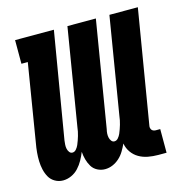

<svg xmlns="http://www.w3.org/2000/svg" viewBox="-86 -610 671 698"><g transform="rotate(-15 250.0 -261.0)"><path d="M68 8Q52 8 38 0Q24 -8 16.5 -21.5Q9 -35 5.5 -50.5Q2 -66 1.5 -82Q1 -98 2.5 -115Q4 -132 7 -148L55 -441H31V-530H177L110 -131Q109 -123 108.5 -115.5Q108 -108 109.5 -100.5Q111 -93 115.5 -87Q120 -81 127 -81Q135 -81 141 -88Q147 -95 150.5 -103Q154 -111 156.5 -118.5Q159 -126 161.5 -134Q164 -142 165.5 -150Q167 -158 168 -166L228 -530H335L269 -131Q267 -123 266.5 -115.5Q266 -108 267.5 -100.5Q269 -93 273.5 -87Q278 -81 285 -81Q293 -81 299 -88Q305 -95 308.5 -103Q312 -111 314.5 -118.5Q317 -126 319.5 -134Q322 -142 323.5 -150Q325 -158 326 -166L386 -530H493L422 -103Q421 -99 422 -94.5Q423 -90 425.5 -87Q428 -84 432 -82.5Q436 -81 440 -81H457V8H426Q406 8 387.5 4.5Q369 1 353.5 -8Q338 -17 327.5 -32Q317 -47 314 -65Q308 -52 300 -38.5Q292 -25 280.5 -14.5Q269 -4 255 2Q241 8 226 8Q211 8 197.5 1Q184 -6 176.5 -18.5Q169 -31 165 -45.5Q161 -60 160 -75Q154 -60 146 -45.5Q138 -31 126.5 -18.5Q115 -6 99.5 1Q84 8 68 8Z"/></g></svg>

Font: Iosevka Slab Extrabold
Style: Italic
Weight: 800
Italic angle: -9°
Monospace: yes
Designer: Belleve Invis
Foundry: Belleve Invis
Version: Version 11.1.0; ttfautohint (v1.8.3)